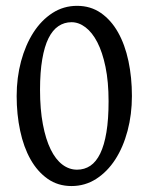

<svg xmlns="http://www.w3.org/2000/svg" viewBox="-20 -623 509 658"><path d="M352.1 -275.9Q352.1 -342.8 341.6 -393.6Q331.1 -444.3 313.5 -478.3Q295.9 -512.2 272.9 -529.5Q250 -546.9 225.1 -546.9Q200.2 -546.9 180.2 -533.4Q160.2 -520 146.2 -491.9Q132.3 -463.9 124.8 -419.9Q117.2 -376 117.2 -314.9Q117.2 -248 127 -196.8Q136.7 -145.5 153.6 -111.1Q170.4 -76.7 193.6 -59.1Q216.8 -41.5 244.1 -41.5Q269.5 -41.5 289.6 -54.9Q309.6 -68.4 323.5 -96.9Q337.4 -125.5 344.7 -169.7Q352.1 -213.9 352.1 -275.9ZM432.1 -293.9Q432.1 -231 417.2 -174.8Q402.3 -118.7 375.2 -76.7Q348.1 -34.7 309.8 -10Q271.5 14.6 225.1 14.6Q178.7 14.6 143.6 -10Q108.4 -34.7 84.7 -76.7Q61 -118.7 49.1 -174.8Q37.1 -231 37.1 -293.9Q37.1 -356.9 52.2 -413.1Q67.4 -469.2 94.5 -511.5Q121.6 -553.7 159.7 -578.4Q197.8 -603 244.1 -603Q290.5 -603 325.7 -578.6Q360.8 -554.2 384.5 -512.2Q408.2 -470.2 420.2 -413.8Q432.1 -357.4 432.1 -293.9Z"/></svg>

Font: Gentium
Style: Regular
Weight: 400
Designer: J. Victor Gaultney
Version: Version 1.03; 2011; OFL 1.1 release